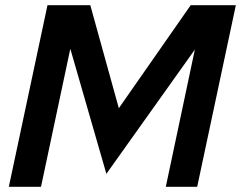

<svg xmlns="http://www.w3.org/2000/svg" viewBox="-20 -720 929 740"><path d="M390 -50 251 -532 138 0H14L163 -700H328L438 -303L715 -700H889L740 0H619L731 -529Z"/></svg>

Font: Rosa Sans SemiBold
Style: Italic
Weight: 600
Italic angle: -12°
Designer: Pentagram / MCKL
Foundry: Pentagram / MCKL
Version: Version 1.005;September 16, 2019;FontCreator 11.5.0.2425 64-